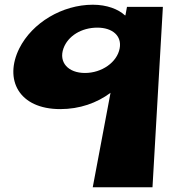

<svg xmlns="http://www.w3.org/2000/svg" viewBox="-20 -445 723 813"><path d="M61.7 -240C-3.3 -109 58.4 17 235.4 17C317.4 17 390.4 -9 448 -52L372.7 348H625.7L669.7 -416H517.7L511.1 -380H509.1C481.1 -406 433 -425 373 -425C244 -425 116.4 -349 61.7 -240ZM248.7 -240C267.8 -293 325.2 -328 392.2 -328C456.2 -328 496.8 -293 486.7 -240C475.7 -181 410.8 -136 339.8 -136C268.8 -136 227.7 -181 248.7 -240Z"/></svg>

Font: Hussar Milosc
Style: Obl
Weight: 700
Foundry: Cannot Into Space Fonts
Version: Version 1.02